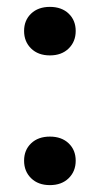

<svg xmlns="http://www.w3.org/2000/svg" viewBox="-20 -530 290 558"><path d="M125 8Q91 8 70.5 -12Q50 -32 50 -63Q50 -94 70.5 -113.5Q91 -133 125 -133Q159 -133 179.5 -113.5Q200 -94 200 -63Q200 -32 179.5 -12Q159 8 125 8ZM125 -369Q91 -369 70.5 -389Q50 -409 50 -440Q50 -471 70.5 -490.5Q91 -510 125 -510Q159 -510 179.5 -490.5Q200 -471 200 -440Q200 -409 179.5 -389Q159 -369 125 -369Z"/></svg>

Font: Roboto Serif 28pt Condensed Medium
Style: Regular
Weight: 500
Width: 3
Designer: Greg Gazdowicz
Foundry: Commercial Type
Version: Version 1.008